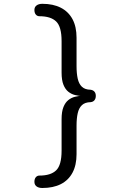

<svg xmlns="http://www.w3.org/2000/svg" viewBox="-20 -792 659 982"><path d="M181.5 106Q239.5 106 267.2 79.2Q295 52.5 295 -21.5V-182Q295 -221 304.5 -244.5Q314 -268 329.5 -280.2Q345 -292.5 363.5 -297Q382 -301.5 400 -302.5V-300.5Q382 -301.5 363.5 -306Q345 -310.5 329.5 -322.8Q314 -335 304.5 -358.5Q295 -382 295 -421V-581.5Q295 -655.5 267.2 -682.2Q239.5 -709 181.5 -709Q170.5 -709 163.2 -717.5Q156 -726 156 -741Q156 -756 167 -764.2Q178 -772.5 196.5 -772.5Q252 -772.5 291 -752.5Q330 -732.5 350.8 -694Q371.5 -655.5 371.5 -599V-453.5Q371.5 -416.5 377.5 -389.8Q383.5 -363 399 -348.2Q414.5 -333.5 443.5 -333Q456.5 -331 463.2 -323Q470 -315 470 -301.5Q470 -288 463.2 -279.5Q456.5 -271 443.5 -269.5Q414.5 -269 399 -254.2Q383.5 -239.5 377.5 -213Q371.5 -186.5 371.5 -149.5V-3.5Q371.5 52.5 350.8 91.2Q330 130 291 149.8Q252 169.5 196.5 169.5Q177.5 169.5 166.8 161.2Q156 153 156 138Q156 123 163.2 114.5Q170.5 106 181.5 106Z"/></svg>

Font: Sono Monospace
Style: Regular
Weight: 400
Designer: Tyler Finck
Foundry: Tyler Finck
Version: Version 2.112